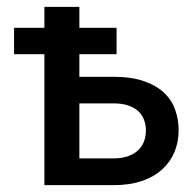

<svg xmlns="http://www.w3.org/2000/svg" viewBox="-20 -540 566 560"><path d="M311.5 -78Q335 -78 352.8 -84.2Q370.5 -90.5 382.2 -101.2Q394 -112 399.8 -127Q405.5 -142 405.5 -160Q405.5 -176 400.2 -190.2Q395 -204.5 383.8 -215.2Q372.5 -226 354.5 -232.2Q336.5 -238.5 310.5 -238.5H211.5V-78ZM310.5 -316Q363.5 -316 400 -303.2Q436.5 -290.5 459 -269Q481.5 -247.5 491.2 -219.2Q501 -191 501 -160.5Q501 -125 488.5 -95.8Q476 -66.5 452 -45Q428 -23.5 392.8 -11.8Q357.5 0 312 0H109.5V-382H21V-459H109.5V-520H211.5V-459H320V-382H211.5V-316Z"/></svg>

Font: Lato 2
Style: Regular
Weight: 600
Designer: Lukasz Dziedzic with Adam Twardoch and Botio Nikoltchev
Foundry: tyPoland Lukasz Dziedzic
Version: Version 2.015; 2015-08-06; http://www.latofonts.com/